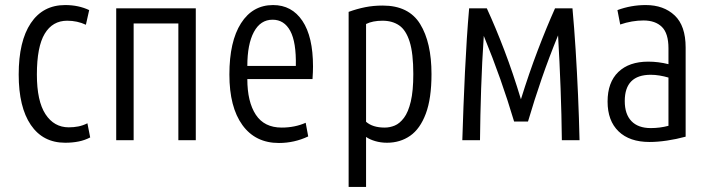

<svg xmlns="http://www.w3.org/2000/svg" viewBox="-20 -555 2807 760"><path d="M238 10Q150 10 102 -60.5Q54 -131 54 -260Q54 -392 102 -463.5Q150 -535 238 -535Q291 -535 333 -515L320 -457Q286 -473 246 -473Q188 -473 157 -421.5Q126 -370 126 -260Q126 -155 160 -103Q194 -51 252 -51Q272 -51 290 -54.5Q308 -58 326 -67L337 -11Q316 0 291.5 5Q267 10 238 10Z M440 0V-522H755V0H686V-462H509V0Z M1084 11Q991 11 939.5 -60Q888 -131 888 -260Q888 -391 934 -463Q980 -535 1061 -535Q1135 -535 1177 -472.5Q1219 -410 1219 -292Q1219 -282 1218.5 -269Q1218 -256 1217 -242H959Q959 -152 992.5 -101Q1026 -50 1095 -50Q1147 -50 1190 -69L1200 -15Q1145 11 1084 11ZM959 -294H1151Q1153 -388 1129 -432.5Q1105 -477 1059 -477Q1011 -477 985 -428.5Q959 -380 959 -294Z M1360 185V-508Q1393 -520 1425.5 -526.5Q1458 -533 1495 -533Q1598 -533 1643 -460Q1688 -387 1688 -262Q1688 -165 1665.5 -105Q1643 -45 1603.5 -17.5Q1564 10 1512 10Q1487 10 1465 3.5Q1443 -3 1429 -13V185ZM1503 -50Q1523 -50 1542.5 -58Q1562 -66 1579 -88.5Q1596 -111 1606 -153Q1616 -195 1616 -262Q1616 -344 1601.5 -390Q1587 -436 1560 -454.5Q1533 -473 1494 -473Q1455 -473 1429 -460V-73Q1455 -50 1503 -50Z M1810 0Q1814 -133 1820.5 -270Q1827 -407 1837 -522H1907Q1942 -446 1976.5 -355.5Q2011 -265 2042 -162Q2074 -265 2108.5 -355.5Q2143 -446 2177 -522H2246Q2253 -446 2258.5 -358.5Q2264 -271 2268 -180Q2272 -89 2274 0H2204Q2203 -98 2199 -205Q2195 -312 2189 -415Q2153 -327 2124 -243Q2095 -159 2070 -74H2015Q1990 -158 1960.5 -241.5Q1931 -325 1895 -413Q1888 -310 1884.5 -204Q1881 -98 1880 0Z M2551 7Q2472 7 2428.5 -35Q2385 -77 2385 -153Q2385 -229 2427.5 -270Q2470 -311 2546 -311Q2566 -311 2586 -308.5Q2606 -306 2626 -301V-364Q2626 -423 2600 -448.5Q2574 -474 2527 -474Q2505 -474 2481.5 -470Q2458 -466 2435 -458L2424 -515Q2478 -535 2536 -535Q2607 -535 2650.5 -494Q2694 -453 2694 -367V-14Q2657 -4 2620 1.5Q2583 7 2551 7ZM2556 -48Q2592 -48 2626 -57V-248Q2609 -253 2591 -256Q2573 -259 2556 -259Q2453 -259 2453 -155Q2453 -103 2479.5 -75.5Q2506 -48 2556 -48Z"/></svg>

Font: Ubuntu Sans Condensed
Style: Regular
Weight: 400
Width: 3
Designer: Dalton Maag Ltd
Foundry: Dalton Maag Ltd
Version: Version 1.006; ttfautohint (v1.8.4.7-5d5b)